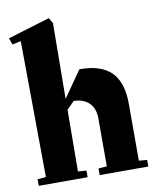

<svg xmlns="http://www.w3.org/2000/svg" viewBox="-81 -770 674 832"><g transform="rotate(-10 256.0 -354.0)"><path d="M504 -29V0H290V-29L327 -32V-243Q327 -287 302.5 -311Q278 -335 235 -336L202 -303L200 -32L237 -29V0H22V-29L59 -32L54 -631L16 -623L6 -652L191 -708L205 -684L202 -351L283 -467Q378 -467 423 -422Q468 -377 468 -283V-32Z"/></g></svg>

Font: Rakkas
Style: Regular
Weight: 400
Designer: Zeynep Akay
Foundry: Zeynep Akay
Version: Version 2.000